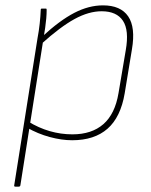

<svg xmlns="http://www.w3.org/2000/svg" viewBox="-20 -511 562 716"><path d="M249 12Q210 12 165.5 0Q121 -12 81 -35L85 -58Q124 -34 165.5 -22Q207 -10 250 -10Q322 -10 365.5 -48Q409 -86 422 -164L449 -324Q462 -398 438.5 -433.5Q415 -469 359 -469Q311 -469 258 -440Q205 -411 134 -347L138 -375Q203 -435 257 -463Q311 -491 364 -491Q430 -491 458 -450Q486 -409 472 -327L445 -163Q430 -74 381 -31Q332 12 249 12ZM37 185Q32 185 33 180L120 -369Q125 -395 128 -422.5Q131 -450 132 -475Q132 -479 136 -479H151Q154 -479 154 -475Q154 -459 152.5 -442Q151 -425 148.5 -407.5Q146 -390 143 -373L141 -360L56 180Q55 185 50 185Z"/></svg>

Font: Sofia Sans Thin
Style: Italic
Weight: 250
Italic angle: -9°
Version: Version 4.100-B